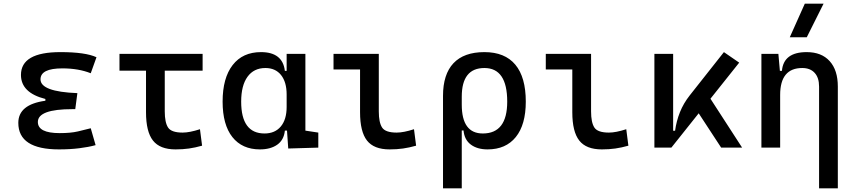

<svg xmlns="http://www.w3.org/2000/svg" viewBox="-20 -815 4728 1060"><path d="M305.7 9.8Q81.1 9.8 81.1 -136.7Q81.1 -238.3 230.5 -258.8V-268.6Q95.7 -302.7 95.7 -401.4Q95.7 -527.3 313.5 -527.3Q451.7 -527.3 512.7 -499L481 -410.6Q413.6 -437.5 324.2 -437.5Q203.6 -437.5 203.6 -377Q203.6 -308.6 407.2 -300.8L395.5 -212.4H379.9Q189 -212.4 189 -141.6Q189 -80.1 309.6 -80.1Q370.1 -80.1 409.9 -89.4Q449.7 -98.6 481 -106.9L507.8 -13.7Q468.8 -2.9 417.7 3.4Q366.7 9.8 305.7 9.8Z M949.2 9.8Q862.8 9.8 824.5 -39.1Q786.1 -87.9 786.1 -195.3V-424.8H639.6V-517.6H1098.6V-424.8H889.6V-200.2Q889.6 -138.7 908 -110.8Q926.3 -83 988.3 -83Q1026.4 -83 1084 -101.6L1095.7 -10.7Q1058.1 0 1023.4 4.9Q988.8 9.8 949.2 9.8Z M1415 9.8Q1316.9 9.8 1262.9 -58.3Q1209 -126.5 1209 -253.9Q1209 -384.3 1264.4 -455.8Q1319.8 -527.3 1420.9 -527.3Q1540.5 -527.3 1552.7 -423.8H1562.5V-517.6H1666V-93.8L1737.3 -83V0L1571.3 4.9L1564.5 -93.8H1552.7Q1547.4 -42 1510.5 -16.1Q1473.6 9.8 1415 9.8ZM1562.5 -224.6V-293Q1562.5 -362.3 1531.5 -400.9Q1500.5 -439.5 1445.3 -439.5Q1381.3 -439.5 1346.4 -391.1Q1311.5 -342.8 1311.5 -253.9Q1311.5 -78.1 1440.4 -78.1Q1498 -78.1 1530.3 -116.7Q1562.5 -155.3 1562.5 -224.6Z M2130.9 9.8Q2044.4 9.8 2006.1 -39.1Q1967.8 -87.9 1967.8 -195.3V-431.6H1821.3V-517.6H2071.3V-200.2Q2071.3 -138.7 2089.6 -110.8Q2107.9 -83 2169.9 -83Q2208 -83 2265.6 -101.6L2277.3 -10.7Q2239.7 0 2205.1 4.9Q2170.4 9.8 2130.9 9.8Z M2671.9 9.8Q2615.2 9.8 2579.6 -16.6Q2543.9 -43 2539.1 -94.7H2529.3V224.6H2425.8V-285.6Q2425.8 -404.8 2483.6 -466.1Q2541.5 -527.3 2654.3 -527.3Q2767.1 -527.3 2825 -458Q2882.8 -388.7 2882.8 -253.9Q2882.8 -126.5 2827.6 -58.3Q2772.5 9.8 2671.9 9.8ZM2529.3 -237.3Q2529.3 -78.1 2645.5 -78.1Q2780.3 -78.1 2780.3 -253.9Q2780.3 -439.5 2654.3 -439.5Q2529.3 -439.5 2529.3 -281.2Z M3302.7 9.8Q3216.3 9.8 3178 -39.1Q3139.6 -87.9 3139.6 -195.3V-431.6H2993.2V-517.6H3243.2V-200.2Q3243.2 -138.7 3261.5 -110.8Q3279.8 -83 3341.8 -83Q3379.9 -83 3437.5 -101.6L3449.2 -10.7Q3411.6 0 3377 4.9Q3342.3 9.8 3302.7 9.8Z M3592.8 0V-517.6H3696.3V-93.3H3707Q3714.4 -147 3733.9 -195.8Q3753.4 -244.6 3788.1 -288.6L3976.6 -527.3L4061 -469.2L3902.3 -270L4077.1 0H3961.4L3837.4 -189.5L3686.5 0Z M4502 224.6V-336.9Q4502 -386.2 4477.5 -412.8Q4453.1 -439.5 4409.2 -439.5Q4287.1 -439.5 4287.1 -291V0H4183.6V-517.6H4277.3L4285.6 -423.8H4296.9Q4305.7 -527.3 4433.6 -527.3Q4515.6 -527.3 4560.5 -477.5Q4605.5 -427.7 4605.5 -336.9V224.6ZM4340.3 -609.4 4423.3 -794.9H4526.9L4434.1 -609.4Z"/></svg>

Font: CaskaydiaMono NF
Style: Regular
Weight: 400
Designer: Aaron Bell
Foundry: Saja Typeworks
Version: Version 2111.001; ttfautohint (v1.8.4);Nerd Fonts 3.1.1